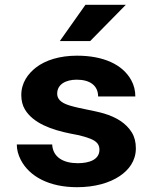

<svg xmlns="http://www.w3.org/2000/svg" viewBox="-20 -770 648 800"><path d="M304.1 -90C243.7 -90 200.2 -115.1 197.4 -168H50C50 -146.7 55.5 -125.3 66.5 -104C102.6 -33.9 185.9 10 300.8 10C375.1 10 436.5 -7.8 479 -36.5C515.6 -61.1 546.1 -98.6 546.1 -152C546.1 -178 540.4 -200.2 529 -218.5C505.2 -256.9 464.6 -281.7 413.5 -297C374 -308.8 314.8 -317.2 275 -329C247.1 -337.2 218.3 -349.3 218.3 -380C218.3 -418.4 253.8 -438 299.7 -438C354.3 -438 388.8 -413.8 388.8 -368H543.9C543.9 -392.7 538.2 -415.3 526.8 -436C490.7 -501.8 410.3 -538 300.8 -538C228.6 -538 169.4 -519.3 130.3 -489C96.8 -463.1 68.7 -425.4 68.7 -374C68.7 -350.7 73.8 -330.5 84.1 -313.5C118.5 -256.5 194.4 -229.2 275.5 -213C299.7 -209 319.5 -204.5 334.9 -199.5C365.4 -189.6 394.3 -179.9 394.3 -146C394.3 -105.8 353.8 -90 304.1 -90ZM336 -750 229.3 -599H355.8L504.3 -750Z"/></svg>

Font: Asimov
Style: Wid
Weight: 500
Designer: Google
Version: Version 2.000980; 2014